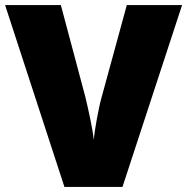

<svg xmlns="http://www.w3.org/2000/svg" viewBox="-20 -734 735 754"><path d="M695 -714H478L379 -352C367 -310 352 -225 348 -185C345 -225 325 -312 315 -354L219 -714H0L233 0H461Z"/></svg>

Font: Noto Sans UI Black
Style: Regular
Weight: 900
Designer: Monotype Design Team
Foundry: Monotype Imaging Inc.
Version: Version 1.901